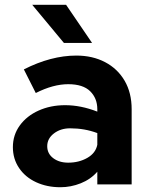

<svg xmlns="http://www.w3.org/2000/svg" viewBox="-20 -773 631 805"><path d="M532 -315V0H388V-53Q360 -21 318.5 -4.5Q277 12 233 12Q177 12 131.5 -9Q86 -30 60 -68.5Q34 -107 34 -156Q34 -207 63 -247Q92 -287 142 -309.5Q192 -332 253 -332Q319 -332 388 -305V-315Q388 -361 358 -390.5Q328 -420 266 -420Q203 -420 130 -383L80 -482Q194 -540 300 -540Q368 -540 420.5 -512.5Q473 -485 502.5 -434.5Q532 -384 532 -315ZM388 -166V-215Q335 -235 274 -235Q234 -235 206 -213.5Q178 -192 178 -160Q178 -129 203 -110Q228 -91 266 -91Q311 -91 346 -111Q381 -131 388 -166ZM115 -753H257L366 -593H248Z"/></svg>

Font: Metropolitano
Style: Bold
Weight: 700
Designer: Fonts by Alex Slobzheninov & Chris M. Simpson / Changes by Cristiano Sobral
Foundry: Fonts by Alex Slobzheninov & Chris M. Simpson / Changes by Cristiano Sobral
Version: Version 1.00;August 30, 2020;FontCreator 13.0.0.2681 64-bit